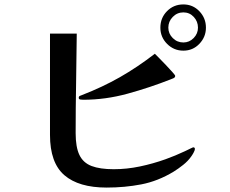

<svg xmlns="http://www.w3.org/2000/svg" viewBox="-20 -832 1040 868"><path d="M875 -707Q875 -735 856 -755.5Q837 -776 809 -776Q781 -776 761 -755.5Q741 -735 741 -707Q741 -680 761 -660Q781 -640 809 -640Q836 -640 855.5 -660Q875 -680 875 -707ZM861 -159Q861 -152 854.5 -140.5Q848 -129 844 -124Q830 -104 808 -86.5Q786 -69 765 -56Q694 -13 619 1.5Q544 16 462 16Q336 16 271 -40Q206 -96 206 -222V-680H327Q326 -568 324 -455.5Q322 -343 322 -230Q322 -167 339 -131.5Q356 -96 394 -81.5Q432 -67 494 -67Q553 -67 612.5 -79.5Q672 -92 728 -112Q750 -120 772 -129Q794 -138 815 -148Q817 -149 825.5 -153Q834 -157 843 -161.5Q852 -166 853 -166Q861 -166 861 -159ZM772 -489Q772 -482 764.5 -478.5Q757 -475 751 -473Q657 -436 557 -408.5Q457 -381 356 -381Q351 -381 343.5 -382Q336 -383 336 -390Q336 -396 341 -398.5Q346 -401 350 -402Q443 -438 522 -483Q601 -528 680 -589Q684 -585 698.5 -570.5Q713 -556 730 -538Q747 -520 759.5 -506Q772 -492 772 -489ZM911 -707Q911 -665 881.5 -634Q852 -603 809 -603Q766 -603 735.5 -633.5Q705 -664 705 -707Q705 -751 735 -781.5Q765 -812 809 -812Q852 -812 881.5 -781Q911 -750 911 -707Z"/></svg>

Font: Kaisei Opti
Style: Bold
Weight: 700
Designer: Font-Kai, 金井和夫
Foundry: KAZUO KANAI
Version: Version 5.003